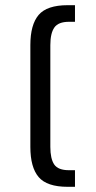

<svg xmlns="http://www.w3.org/2000/svg" viewBox="-20 -720 370 740"><path d="M246 -636H269V-700H241C187.7 -700 150.3 -687.5 129 -662.5C107.7 -637.5 97 -598.7 97 -546V-154C97 -101.3 107.7 -62.5 129 -37.5C150.3 -12.5 187.7 0 241 0H269V-64H246C218 -64 199 -71.3 189 -86C179 -100.7 174 -123.3 174 -154V-546C174 -576.7 179.2 -599.3 189.5 -614C199.8 -628.7 218.7 -636 246 -636Z"/></svg>

Font: Bebas Neue Regular two
Style: Regular2
Weight: 400
Designer: Ryoichi Tsunekawa & LGV (GE)
Foundry: Free Software Foundation, Inc.
Version: Version 1.003 August 13, 2016